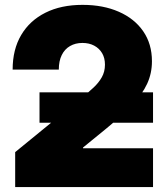

<svg xmlns="http://www.w3.org/2000/svg" viewBox="-20 -758 678 778"><path d="M41.5 0V-141.6L314 -364.3Q337.4 -383.3 358.4 -402.6Q379.4 -421.9 392.3 -444.6Q405.3 -467.3 405.3 -496.1Q405.3 -522.9 393.8 -542.5Q382.3 -562 361.8 -573Q341.3 -584 314 -584Q285.6 -584 263.9 -571.5Q242.2 -559.1 230.2 -534.9Q218.3 -510.7 218.3 -476.1H31.2Q31.2 -557.6 65.9 -616.2Q100.6 -674.8 164.1 -706.5Q227.5 -738.3 314.5 -738.3Q397.9 -738.3 461.4 -710.4Q524.9 -682.6 560.3 -631.3Q595.7 -580.1 595.7 -509.8Q595.7 -460.9 576.4 -418.9Q557.1 -377 516.6 -334Q476.1 -291 412.1 -238.3L316.4 -160.2V-157.2H600.1V0ZM140.1 -260.7V-383.8H600.1V-260.7Z"/></svg>

Font: Inter 24pt Black
Style: Regular
Weight: 900
Designer: Rasmus Andersson
Foundry: rsms
Version: Version 4.001;git-66647c0bb